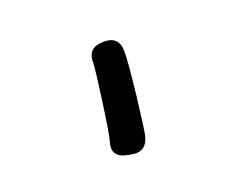

<svg xmlns="http://www.w3.org/2000/svg" viewBox="-87 -847 1173 992"><g transform="rotate(30 500.0 -351.5)"><path d="M713 -121Q645 -67 599 -140Q581 -168 462 -299.5Q343 -431 324 -446Q259 -499 312 -564L315 -568Q368 -633 433 -579Q471 -548 598 -415Q731 -274 746 -252Q794 -185 729 -134Z"/></g></svg>

Font: Resource Han Rounded JP Heavy
Style: Regular
Weight: 900
Designer: Cyano Hao (round all glyphs); Ryoko NISHIZUKA 西塚涼子 (kana, bopomofo & ideographs); Paul D. Hunt (Latin, Greek & Cyrillic)
Foundry: Cyano Hao
Version: 0.990